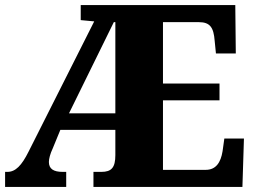

<svg xmlns="http://www.w3.org/2000/svg" viewBox="-20 -734 1002 754"><path d="M0 0H240V-59H226C190 -59 172 -71 172 -98C172 -110 177 -130 187 -151L217 -224H433V-125C433 -76 418 -59 378 -59H347V0H932L938 -190H861L854 -140C847 -96 828 -67 788 -67H620V-340H842V-406H620V-647H761C805 -647 819 -626 823 -574L828 -524H906L904 -714H297V-655L350 -650L92 -138C65 -84 41 -59 9 -59H0ZM251 -289 427 -647H433V-289Z"/></svg>

Font: Noto Serif Devanagari SemiCondensed Black
Style: Regular
Weight: 900
Width: 4
Designer: Universal Thirst, Indian Type Foundry and the Monotype Design Team
Foundry: Monotype Imaging Inc.
Version: Version 2.004